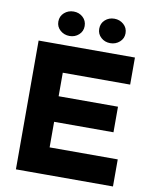

<svg xmlns="http://www.w3.org/2000/svg" viewBox="-94 -943 807 1013"><g transform="rotate(10 309.0 -436.5)"><path d="M62 0V-690H217V0ZM130 0V-145H582V0ZM130 -282V-419H535V-282ZM130 -545V-690H578V-545ZM436 -742Q407 -742 386.5 -760.5Q366 -779 366 -807Q366 -836 386.5 -854.5Q407 -873 436 -873Q465 -873 486 -854.5Q507 -836 507 -807Q507 -779 486 -760.5Q465 -742 436 -742ZM218 -742Q189 -742 168 -760.5Q147 -779 147 -807Q147 -836 168 -854.5Q189 -873 218 -873Q247 -873 267.5 -854.5Q288 -836 288 -807Q288 -779 267.5 -760.5Q247 -742 218 -742Z"/></g></svg>

Font: Radio Canada Big
Style: Bold
Weight: 700
Designer: Étienne Aubert Bonn
Foundry: Coppers and Brasses
Version: Version 1.001